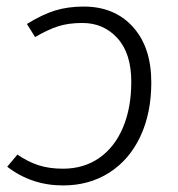

<svg xmlns="http://www.w3.org/2000/svg" viewBox="-20 -554 543 585"><path d="M441 -303Q441 -209 407.5 -138Q374 -67 313 -28Q252 11 172 11Q76 11 2 -46L33 -83Q65 -61 97.5 -50.5Q130 -40 172 -40Q235 -40 282 -72.5Q329 -105 354.5 -165Q380 -225 380 -305Q380 -391 338 -437.5Q296 -484 231 -484Q189 -484 157.5 -474Q126 -464 87 -441L62 -481Q109 -510 148 -522Q187 -534 235 -534Q329 -534 385 -472Q441 -410 441 -303Z"/></svg>

Font: Fira Sans Light
Style: Italic
Weight: 300
Italic angle: -8°
Designer: bBox Type GmbH & Carrois Corporate GbR & Edenspiekermann AG
Foundry: bBox Type GmbH & Carrois Corporate GbR & Edenspiekermann AG
Version: Version 4.301